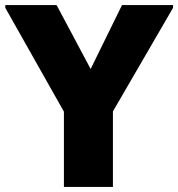

<svg xmlns="http://www.w3.org/2000/svg" viewBox="-20 -740 706 760"><path d="M233 0V-298L1 -709V-720H204L376 -397L304 -396L463 -720H665V-709L427 -299V0Z"/></svg>

Font: Kufam ExtraBold
Style: Regular
Weight: 800
Designer: Wael Morcos, Artur Schmal
Foundry: Original Type
Version: Version 1.300; ttfautohint (v1.8.3)